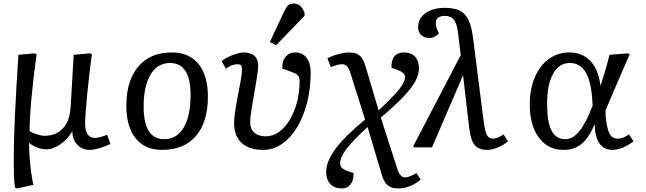

<svg xmlns="http://www.w3.org/2000/svg" viewBox="-20 -826 3621 1076"><path d="M75 230 64 225Q60 201 58.5 161.5Q57 122 57 67Q57 -31 63.5 -174Q70 -317 83 -519L174 -527L185 -522Q166 -384 156 -273Q146 -162 146 -91Q163 -81 188 -73Q213 -65 230 -65Q295 -65 333.5 -107.5Q372 -150 376 -228L393 -519L484 -527L495 -522Q489 -478 482 -421Q475 -364 469.5 -306Q464 -248 460.5 -202Q457 -156 457 -133Q457 -53 513 -53Q524 -53 544.5 -58.5Q565 -64 580 -71L599 -19Q527 14 480 14Q440 14 412.5 -16Q385 -46 386 -89H385Q357 -44 317 -16.5Q277 11 241 11Q217 11 189.5 1Q162 -9 144 -25H143Q143 12 146 55Q149 98 154.5 138.5Q160 179 167 210Z M888 14Q792 14 740 -51Q688 -116 688 -234Q688 -374 755 -453Q822 -532 942 -532Q1040 -532 1092.5 -467.5Q1145 -403 1145 -284Q1145 -142 1078 -64Q1011 14 888 14ZM900 -46Q971 -46 1009.5 -111Q1048 -176 1048 -294Q1048 -473 933 -473Q863 -473 824 -408.5Q785 -344 785 -229Q785 -46 900 -46Z M1455 14Q1376 14 1334 -25Q1292 -64 1292 -137Q1292 -164 1298.5 -206.5Q1305 -249 1314 -294.5Q1323 -340 1329.5 -378Q1336 -416 1336 -434Q1336 -452 1331 -459Q1326 -466 1312 -466Q1279 -466 1246 -441L1222 -483Q1237 -496 1259.5 -507Q1282 -518 1305.5 -525Q1329 -532 1347 -532Q1385 -532 1406 -513Q1427 -494 1427 -459Q1427 -436 1420 -393Q1413 -350 1404.5 -301.5Q1396 -253 1389 -209.5Q1382 -166 1382 -142Q1382 -104 1405 -83Q1428 -62 1469 -62Q1508 -62 1542.5 -86Q1577 -110 1603 -153Q1629 -196 1644 -252Q1659 -308 1659 -371Q1659 -394 1649 -404.5Q1639 -415 1606 -426L1563 -441Q1559 -480 1579.5 -506Q1600 -532 1634 -532Q1675 -532 1698 -502.5Q1721 -473 1721 -420Q1721 -328 1700.5 -249Q1680 -170 1644 -111Q1608 -52 1559.5 -19Q1511 14 1455 14ZM1528 -573 1492 -590 1572 -761Q1585 -788 1595.5 -797Q1606 -806 1625 -806Q1647 -806 1661.5 -794Q1676 -782 1687 -753V-738Z M1895 230Q1854 230 1831 205.5Q1808 181 1808 137Q1808 78 1861 7Q1914 -64 2026 -156L1941 -425Q1928 -466 1898 -466Q1879 -466 1862 -460Q1845 -454 1834 -450L1815 -499Q1828 -507 1849.5 -514.5Q1871 -522 1894 -527Q1917 -532 1933 -532Q1975 -532 1995.5 -515Q2016 -498 2029 -453L2102 -207Q2157 -259 2189.5 -294Q2222 -329 2236 -353Q2250 -377 2250 -394Q2250 -419 2206 -435L2174 -446Q2171 -532 2245 -532Q2284 -532 2306 -508.5Q2328 -485 2328 -441Q2328 -408 2306.5 -369Q2285 -330 2238 -281Q2191 -232 2114 -167L2209 127Q2223 168 2250 168Q2275 168 2313 144L2338 180Q2279 230 2209 230Q2174 230 2153.5 213.5Q2133 197 2121 158L2040 -114Q1956 -37 1921 9.5Q1886 56 1886 91Q1886 118 1929 133L1962 144Q1962 185 1944.5 207.5Q1927 230 1895 230Z M2711 14Q2663 14 2640.5 -13Q2618 -40 2610 -105L2575 -404L2401 0H2306L2295 -5L2562 -517L2548 -634Q2541 -693 2524.5 -715Q2508 -737 2472 -737Q2449 -737 2435.5 -727Q2422 -717 2422 -699Q2422 -675 2434 -652L2440 -639Q2431 -628 2415.5 -620.5Q2400 -613 2385 -613Q2358 -613 2340.5 -630Q2323 -647 2323 -673Q2323 -723 2364.5 -752.5Q2406 -782 2473 -782Q2525 -782 2556.5 -766.5Q2588 -751 2605.5 -714Q2623 -677 2631 -614L2691 -142Q2698 -90 2709 -69.5Q2720 -49 2740 -49Q2769 -49 2802 -73L2827 -34Q2802 -13 2769.5 0.5Q2737 14 2711 14Z M3138 14Q3051 14 3000 -54.5Q2949 -123 2949 -240Q2949 -327 2977 -392.5Q3005 -458 3055 -495Q3105 -532 3171 -532Q3244 -532 3289 -484Q3334 -436 3345 -347H3346Q3354 -373 3361.5 -396Q3369 -419 3377 -448Q3385 -477 3396 -519L3498 -527L3509 -522Q3487 -472 3463 -416.5Q3439 -361 3416 -307.5Q3393 -254 3374 -209L3373 -186Q3380 -108 3395 -78.5Q3410 -49 3443 -49Q3472 -49 3505 -73L3530 -34Q3502 -12 3471 1Q3440 14 3412 14Q3365 14 3339.5 -22.5Q3314 -59 3313 -128H3312Q3279 -52 3238.5 -19Q3198 14 3138 14ZM3148 -46Q3190 -46 3226.5 -90.5Q3263 -135 3301 -233L3299 -267Q3287 -473 3174 -473Q3113 -473 3079.5 -412.5Q3046 -352 3046 -242Q3046 -142 3071 -94Q3096 -46 3148 -46Z"/></svg>

Font: Literata 7pt
Style: Italic
Weight: 400
Italic angle: -2°
Designer: Latin by Veronika Burian and Jose Scaglione. Greek by Irene Vlachou. Cyrillic by Vera Evstafieva
Foundry: TypeTogether
Version: Version 3.002